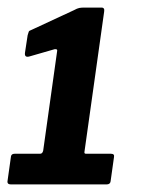

<svg xmlns="http://www.w3.org/2000/svg" viewBox="-31 -867 418 507"><path d="M262 -461Q272 -461 270 -452L261 -388Q260 -380 250 -380H-2Q-13 -380 -11 -390L-2 -454Q-1 -461 8 -461H75Q81 -461 83 -469L120 -733Q121 -738 113 -737L47 -718Q33 -714 35 -728L42 -774Q44 -781 45 -783.5Q46 -786 52 -788L164 -840Q173 -845 178.5 -846Q184 -847 191 -847H237Q246 -847 244 -836L192 -466Q191 -461 196 -461H262Z"/></svg>

Font: Libre Franklin
Style: Bold Italic
Weight: 700
Italic angle: -8°
Designer: Pablo Impallari, Rodrigo Fuenzalida, Nhung Nguyen
Foundry: Impallari Type
Version: Version 3.000